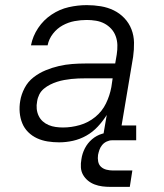

<svg xmlns="http://www.w3.org/2000/svg" viewBox="-20 -548 640 750"><path d="M211 8Q188 8 166 4.5Q144 1 124.5 -8Q105 -17 90 -32Q75 -47 67 -66.5Q59 -86 57 -108.5Q55 -131 59 -154Q63 -179 76 -204Q89 -229 111 -246Q133 -263 158.5 -273.5Q184 -284 210 -290Q236 -296 262 -298Q288 -300 314 -300H430L436 -335Q439 -354 438.5 -372Q438 -390 432 -406.5Q426 -423 414.5 -435.5Q403 -448 388 -456Q373 -464 355 -467Q337 -470 319 -470Q295 -470 271 -465.5Q247 -461 225 -449Q203 -437 187 -416.5Q171 -396 166 -371H101Q108 -407 129 -438.5Q150 -470 181.5 -491Q213 -512 248.5 -520Q284 -528 319 -528Q347 -528 374 -523.5Q401 -519 424.5 -507.5Q448 -496 466 -477Q484 -458 493.5 -433.5Q503 -409 503.5 -381.5Q504 -354 500 -326L455 -58H512V0H380L397 -99Q382 -75 362 -53.5Q342 -32 317 -18Q292 -4 265 2Q238 8 211 8ZM226 -50Q259 -50 292 -59.5Q325 -69 352 -91Q379 -113 394 -144Q409 -175 415 -208L420 -242H314Q300 -242 286 -241.5Q272 -241 258.5 -239.5Q245 -238 231 -235.5Q217 -233 203 -228.5Q189 -224 176 -217.5Q163 -211 151.5 -201.5Q140 -192 133.5 -179Q127 -166 125 -152Q122 -137 123.5 -122.5Q125 -108 131 -95.5Q137 -83 147 -74Q157 -65 170 -59.5Q183 -54 197.5 -52Q212 -50 226 -50ZM412 182Q395 182 379.5 180Q364 178 349.5 172.5Q335 167 323.5 157.5Q312 148 304.5 135Q297 122 296 106Q295 90 298 74Q301 52 311.5 31.5Q322 11 339.5 -4Q357 -19 379 -25.5Q401 -32 422 -32L417 0Q407 0 396.5 5Q386 10 379 18.5Q372 27 368.5 37Q365 47 363 57Q361 70 363.5 83Q366 96 375 104Q384 112 396.5 115Q409 118 422 118H497L487 182Z"/></svg>

Font: Iosevka Etoile Light Oblique
Style: Regular
Weight: 300
Italic angle: -9°
Designer: Belleve Invis
Foundry: Belleve Invis
Version: Version 15.5.2; ttfautohint (v1.8.4)